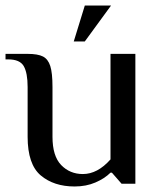

<svg xmlns="http://www.w3.org/2000/svg" viewBox="-27 -665 582 695"><path d="M73 -170V-350Q73 -401 59 -425.5Q45 -450 3 -450H-7V-470H73Q110 -470 128.5 -460.5Q147 -451 155 -426Q163 -401 163 -350V-170Q163 -100 194.5 -67.5Q226 -35 273 -35Q326 -35 373 -88V-470H463V0H413L378 -40H373Q352 -19 318.5 -4.5Q285 10 243 10Q168 10 120.5 -30Q73 -70 73 -170ZM240 -515 280 -645H375L280 -515Z"/></svg>

Font: Philosopher
Style: Regular
Weight: 400
Designer: Jovanny Lemonad
Foundry: Jovanny Lemonad
Version: Version 2.000